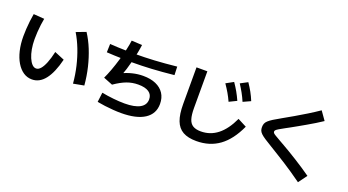

<svg xmlns="http://www.w3.org/2000/svg" viewBox="-61 -1497 4123 2278"><g transform="rotate(20 2000.0 -358.0)"><path d="M350 33Q290 33 241 0Q192 -33 156 -93Q120 -153 100.5 -235Q81 -317 81 -415Q81 -457 84 -507.5Q87 -558 93 -609Q99 -660 107 -703L243 -693Q236 -658 230 -611.5Q224 -565 221 -517Q218 -469 218 -429Q218 -362 228.5 -303.5Q239 -245 258 -200.5Q277 -156 301 -131Q325 -106 353 -106Q382 -106 408.5 -136Q435 -166 458.5 -224.5Q482 -283 501 -368L626 -316Q583 -142 514 -54.5Q445 33 350 33ZM827 -87Q818 -195 793.5 -299.5Q769 -404 732 -499Q695 -594 647 -673L768 -719Q821 -638 860 -541.5Q899 -445 925 -337Q951 -229 961 -112Z M1480 46Q1434 46 1380.5 42Q1327 38 1274.5 31.5Q1222 25 1176 16L1191 -105Q1264 -91 1341 -83Q1418 -75 1480 -75Q1608 -75 1674 -112Q1740 -149 1740 -220Q1740 -280 1694 -311Q1648 -342 1560 -342Q1485 -342 1416.5 -316.5Q1348 -291 1266 -234L1150 -280Q1174 -330 1199.5 -399Q1225 -468 1247 -542.5Q1269 -617 1285 -685.5Q1301 -754 1307 -805L1440 -798Q1435 -755 1424 -698.5Q1413 -642 1398 -583Q1383 -524 1366 -469.5Q1349 -415 1333 -374L1310 -393Q1378 -426 1445.5 -442.5Q1513 -459 1580 -459Q1674 -459 1741 -429.5Q1808 -400 1844 -345Q1880 -290 1880 -213Q1880 -88 1777 -21Q1674 46 1480 46ZM1398 -564Q1345 -564 1287 -565.5Q1229 -567 1174.5 -569Q1120 -571 1077 -574L1080 -680Q1123 -677 1177 -674.5Q1231 -672 1288.5 -671Q1346 -670 1399 -670Q1518 -670 1642 -677Q1766 -684 1920 -700L1924 -594Q1769 -578 1643.5 -571Q1518 -564 1398 -564Z M2433 53Q2328 53 2263 16.5Q2198 -20 2168 -99Q2138 -178 2138 -307V-770H2275V-307Q2275 -220 2291 -169Q2307 -118 2344.5 -95.5Q2382 -73 2444 -73Q2563 -73 2655.5 -146Q2748 -219 2816 -366L2928 -308Q2844 -124 2722.5 -35.5Q2601 53 2433 53ZM2635 -516Q2612 -567 2585 -613.5Q2558 -660 2524 -709L2617 -760Q2651 -711 2678 -663.5Q2705 -616 2729 -562ZM2791 -572Q2769 -624 2743 -671Q2717 -718 2685 -767L2776 -815Q2810 -765 2836.5 -717Q2863 -669 2885 -615Z M3735 99Q3668 51 3612 13Q3556 -25 3505 -57.5Q3454 -90 3403 -121.5Q3352 -153 3295 -188Q3235 -224 3198.5 -248Q3162 -272 3143 -290.5Q3124 -309 3117 -327Q3110 -345 3110 -370Q3110 -395 3117.5 -414.5Q3125 -434 3145 -452.5Q3165 -471 3202 -494.5Q3239 -518 3299 -551Q3358 -584 3427 -624Q3496 -664 3568.5 -708.5Q3641 -753 3708 -799L3784 -691Q3744 -664 3696.5 -635Q3649 -606 3601 -578.5Q3553 -551 3509 -526Q3465 -501 3429.5 -481.5Q3394 -462 3373 -451Q3329 -427 3305.5 -413Q3282 -399 3272.5 -389.5Q3263 -380 3263 -370Q3263 -360 3269.5 -351.5Q3276 -343 3297 -330.5Q3318 -318 3363 -292Q3386 -279 3424.5 -257Q3463 -235 3511 -206.5Q3559 -178 3611.5 -145Q3664 -112 3716.5 -77.5Q3769 -43 3815 -10Z"/></g></svg>

Font: M PLUS 2
Style: Bold
Weight: 700
Designer: Coji Morishita
Foundry: UNDERFOREST DESIGN
Version: Version 1.001